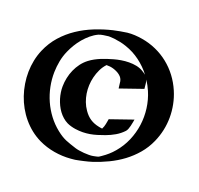

<svg xmlns="http://www.w3.org/2000/svg" viewBox="-135 -790 972 937"><g transform="rotate(20 351.0 -321.5)"><path d="M372.8 -658.2Q360.4 -650.9 348 -643.7Q335.7 -636.5 323.2 -629.2L372.8 -658.2Q392.3 -660.2 411.5 -659.1Q430.7 -658 450 -654.8Q489.5 -648.2 524.8 -632.4Q560.1 -616.7 589.8 -593Q619.6 -569.3 643.1 -538.3Q666.5 -507.3 682.1 -470.7Q695.6 -439.2 702.1 -406Q708.7 -372.8 708.6 -339.4Q708.5 -305.9 701.4 -272.8Q694.3 -239.7 680.4 -208.5Q662.8 -168.9 636 -137.5Q609.1 -106 576.2 -81.4Q543.2 -56.9 505.5 -38.7Q467.8 -20.5 428 -7.6Q419.9 -4.9 409.1 -2.1Q398.2 0.7 387 3.3Q375.7 5.9 365.1 8.1Q354.5 10.3 346.7 11.7Q345.9 12 342.2 12.3Q338.4 12.7 334.1 13.1Q329.8 13.4 326.3 13.8Q322.8 14.2 322.5 14.2Q280 17.6 237.2 10.3Q194.3 2.9 156 -15.4Q128.9 -28.6 105.3 -47.2Q81.8 -65.9 62.5 -88.9Q43 -112.1 28.2 -138.7Q13.4 -165.3 3.5 -194.2Q-6.3 -223.1 -11.2 -253.5Q-16.1 -283.9 -15.6 -314.3Q-15.1 -344.7 -9 -374.5Q-2.9 -404.3 9 -432.1Q28.6 -477.5 59.7 -512.5Q90.8 -547.4 129.5 -573.2Q168.2 -599.1 212.5 -616.8Q256.8 -634.5 302.7 -645.5Q320.3 -649.7 337.6 -652.6Q355 -655.5 372.8 -658.2ZM550.5 -271.5Q549.1 -264.4 547.5 -255.1Q545.9 -245.8 543.6 -236.5Q541.3 -227.1 538 -218.8Q534.7 -210.4 529.8 -205.3Q512 -186.5 490 -173.7Q468 -160.9 443.6 -151.9Q424.1 -144.8 406.1 -139.3Q388.2 -133.8 370.2 -130.7Q352.3 -127.7 333.7 -127.3Q315.2 -127 294.7 -129.9Q283.2 -131.6 271.9 -134.8Q260.5 -137.9 250.2 -142.8Q236.3 -149.7 224.5 -160.2Q212.6 -170.7 203.1 -183.6Q193.6 -196.5 186.4 -211.5Q179.2 -226.6 174.4 -242.2Q169.7 -257.8 167.4 -273.6Q165 -289.3 165.3 -304.2Q165.5 -326.4 170.3 -348.9Q175 -371.3 184.2 -392Q193.4 -412.6 206.9 -430.7Q220.5 -448.7 238.5 -462.4Q251 -471.9 265 -479.5Q279.1 -487.1 293.9 -493.2Q308.8 -499.3 324 -504.2Q339.1 -509 354.2 -513.4Q370.6 -518.1 390.4 -521.4Q410.2 -524.7 430.2 -524.9Q450.2 -525.1 469.2 -521.4Q488.3 -517.6 503.7 -508.3Q508.8 -504.9 514 -501.8Q519.3 -498.8 523.9 -494.9Q497.6 -529.3 463.1 -554.9Q428.7 -580.6 387 -594.7Q370.8 -600.3 355 -603.6Q339.1 -606.9 322.3 -608.9Q310.8 -610.1 300 -610.4H292.7Q291.3 -610.4 290.3 -610.1Q285.2 -609.4 279.1 -608.6Q272.9 -607.9 266.6 -606.9Q260.3 -606 254.2 -604.4Q248 -602.8 242.9 -600.6Q223.4 -591.6 205.9 -577Q188.5 -562.5 173.6 -544.9Q158.7 -527.3 147 -507.8Q135.3 -488.3 127 -469.2Q115.2 -442.4 109.7 -413.6Q104.2 -384.8 103.5 -355.7Q102.8 -318.4 110.2 -281.4Q117.7 -244.4 132.9 -210.2Q148.2 -176 170.8 -146Q193.4 -116 222.9 -92.5Q237.3 -81.1 248.9 -74Q260.5 -66.9 272.2 -61.8Q283.9 -56.6 297.1 -52.4Q310.3 -48.1 327.9 -42.2Q335.9 -39.6 348.3 -37.6Q360.6 -35.6 374 -34.5Q387.5 -33.4 400.1 -33.6Q412.8 -33.7 421.4 -35.4Q426.3 -36.4 431.3 -37.4Q436.3 -38.3 441.2 -39.6Q446.8 -40.8 451.7 -43.9Q456.5 -47.1 461.4 -50.5Q470 -56.4 477.4 -62.1Q484.9 -67.9 491.6 -73.9Q498.3 -79.8 504.9 -86.5Q511.5 -93.3 518.3 -101.3Q546.6 -134.5 563.7 -174.4Q580.8 -214.4 586.7 -257Q592.5 -299.6 586.9 -342.8Q581.3 -386 564.2 -425.8Q553.2 -451.2 538.1 -474.6Q540 -469.2 540.9 -463.5Q541.7 -457.8 542.4 -451.9Q543 -446 543.5 -440.2Q543.9 -434.3 544.9 -429Q515.1 -418.7 485.5 -408.4Q455.8 -398.2 425.8 -387.7Q423.8 -398.2 423.3 -407Q422.9 -415.8 421.3 -423.6Q419.7 -431.4 415.5 -438.7Q411.4 -446 401.9 -453.4Q398.2 -456.3 394.2 -458.7Q390.1 -461.2 386 -463.1Q381.6 -465.3 377.1 -467Q372.6 -468.8 367.9 -470.2Q359.1 -472.9 349.9 -474Q340.6 -475.1 331.3 -474.9Q315.9 -458.5 306.3 -438.2Q296.6 -418 291.3 -396.2Q286.1 -375.2 285.2 -353.8Q284.2 -332.3 287.5 -311.3Q290.8 -290.3 298.3 -270.3Q305.9 -250.2 318.4 -232.4Q334 -209.7 353.5 -197Q373 -184.3 399.9 -179Q404.1 -178.2 408.3 -177.5Q412.6 -176.8 417 -176.3Q417 -176.8 417.5 -177.2Q420.7 -183.3 422.9 -189.8Q425 -196.3 426.5 -203.1Q428 -210 429.1 -216.8Q430.2 -223.6 431.4 -230.2ZM299.8 -611.1Q299.1 -610.8 297.4 -610.8Q295.7 -610.8 293.7 -610.6Q295.2 -610.6 296.6 -610.7Q298.1 -610.8 299.8 -611.1ZM284.7 -609.6Q283.9 -609.6 283.7 -609.5Q283.4 -609.4 284.2 -609.6Z"/></g></svg>

Font: Autopia
Style: Bold
Weight: 700
Designer: Antoine Gelgon
Foundry: Antoine Gelgon
Version: 001.000